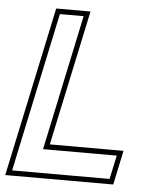

<svg xmlns="http://www.w3.org/2000/svg" viewBox="-63 -745 660 789"><g transform="rotate(5 267.0 -350.0)"><path d="M-12 0 137 -700H278.5L159.5 -141.5H463.5L433.5 0ZM14.5 -21.5H416.5L437.5 -119.5H133.5L252 -678.5H154Z"/></g></svg>

Font: Tourney Thin ExtraLight
Style: Italic
Weight: 250
Italic angle: -12°
Version: Version 1.015